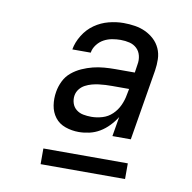

<svg xmlns="http://www.w3.org/2000/svg" viewBox="-63 -756 626 627"><g transform="rotate(10 250.0 -442.5)"><path d="M215 -317Q192 -317 170.5 -324.5Q149 -332 136 -349Q123 -366 119.5 -388.5Q116 -411 120 -434Q123 -452 131.5 -469.5Q140 -487 155 -499.5Q170 -512 188 -520Q206 -528 224 -532.5Q242 -537 260.5 -538.5Q279 -540 297 -540H362L366 -567Q369 -582 365.5 -596.5Q362 -611 352 -620.5Q342 -630 328 -633.5Q314 -637 298 -637Q285 -637 270.5 -634.5Q256 -632 243 -625Q230 -618 220.5 -605.5Q211 -593 209 -579H148Q152 -603 166.5 -626.5Q181 -650 202.5 -665Q224 -680 249 -686.5Q274 -693 298 -693Q318 -693 336.5 -690Q355 -687 371 -679.5Q387 -672 400 -660Q413 -648 420.5 -631.5Q428 -615 428.5 -596Q429 -577 426 -558L387 -323H326L337 -388Q327 -372 313.5 -358Q300 -344 284 -334.5Q268 -325 250 -321Q232 -317 215 -317ZM247 -373Q265 -373 283.5 -378.5Q302 -384 316 -397.5Q330 -411 338 -428.5Q346 -446 349 -464L353 -484H297Q286 -484 275 -483.5Q264 -483 252.5 -481.5Q241 -480 230 -477Q219 -474 208.5 -468.5Q198 -463 190.5 -453.5Q183 -444 181 -432Q179 -419 183 -406.5Q187 -394 197 -386Q207 -378 220 -375.5Q233 -373 247 -373ZM111 -192V-244H391V-192Z"/></g></svg>

Font: Iosevka SS04 Light
Style: Italic
Weight: 300
Italic angle: -9°
Monospace: yes
Designer: Belleve Invis
Foundry: Belleve Invis
Version: Version 19.0.0; ttfautohint (v1.8.4)